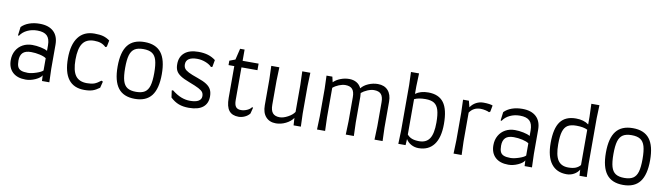

<svg xmlns="http://www.w3.org/2000/svg" viewBox="-39 -1445 7306 2105"><g transform="rotate(10 3614.0 -392.0)"><path d="M269 -371Q314 -371 363 -361Q412 -351 438 -335V-397Q438 -470 404 -503Q370 -536 296 -536Q235 -536 184.5 -512Q134 -488 106 -445L95 -447L107 -542Q141 -577 193 -595.5Q245 -614 309 -614Q409 -614 463.5 -563.5Q518 -513 518 -417V-149L523 0H441L438 -63Q422 -33 368 -8.5Q314 16 261 16Q167 16 115.5 -32.5Q64 -81 64 -167Q64 -227 90.5 -273.5Q117 -320 163.5 -345.5Q210 -371 269 -371ZM272 -61Q310 -61 365.5 -79.5Q421 -98 438 -117V-253Q415 -270 366.5 -281Q318 -292 270 -292Q206 -292 177 -263Q148 -234 148 -176Q148 -132 159 -107.5Q170 -83 197 -72Q224 -61 272 -61Z M678 -295Q678 -448 739.5 -530Q801 -612 919 -612Q979 -612 1016.5 -601.5Q1054 -591 1090 -565L1076 -494L1061 -487Q1035 -512 1004 -523Q973 -534 929 -534Q842 -534 802 -476.5Q762 -419 762 -295Q762 -173 802 -117.5Q842 -62 930 -62Q980 -62 1011.5 -73.5Q1043 -85 1083 -117L1100 -109L1082 -38Q1042 -8 1005.5 4Q969 16 914 16Q796 16 737 -62Q678 -140 678 -295Z M1230 -301Q1230 -462 1290 -539Q1350 -616 1476 -616Q1602 -616 1662 -539Q1722 -462 1722 -301Q1722 -140 1662 -62Q1602 16 1476 16Q1350 16 1290 -62Q1230 -140 1230 -301ZM1638 -300Q1638 -391 1623 -442Q1608 -493 1573 -515.5Q1538 -538 1476 -538Q1414 -538 1379 -515.5Q1344 -493 1329 -442Q1314 -391 1314 -300Q1314 -209 1329 -158Q1344 -107 1379 -84.5Q1414 -62 1476 -62Q1538 -62 1573 -84.5Q1608 -107 1623 -158Q1638 -209 1638 -300Z M1871 -68 1860 -145 1874 -149Q1928 -106 1977 -87Q2026 -68 2076 -68Q2139 -68 2170.5 -87Q2202 -106 2202 -141Q2202 -168 2189.5 -185.5Q2177 -203 2142 -221.5Q2107 -240 2035 -267Q1968 -292 1932.5 -316Q1897 -340 1883 -368.5Q1869 -397 1869 -440Q1869 -522 1922.5 -567.5Q1976 -613 2076 -613Q2136 -613 2182.5 -599Q2229 -585 2268 -555L2254 -477L2239 -473Q2214 -500 2168.5 -517.5Q2123 -535 2075 -535Q2015 -535 1983.5 -514Q1952 -493 1952 -453Q1952 -425 1965 -406.5Q1978 -388 2012 -370.5Q2046 -353 2116 -329Q2181 -307 2217.5 -283Q2254 -259 2269.5 -228Q2285 -197 2285 -152Q2285 -74 2232.5 -32Q2180 10 2075 10Q2012 10 1964 -8Q1916 -26 1871 -68Z M2425 -576 2489 -600 2519 -725H2569V-600H2747V-527H2569V-164Q2569 -111 2587 -88Q2605 -65 2644 -65Q2678 -65 2711.5 -80Q2745 -95 2760 -118L2771 -113L2754 -46Q2733 -19 2699 -3.5Q2665 12 2631 12Q2559 12 2524 -32Q2489 -76 2489 -173V-527H2425Z M3318 -145 3323 0H3242L3237 -82Q3209 -41 3155.5 -14.5Q3102 12 3046 12Q2975 12 2934 -33.5Q2893 -79 2893 -162V-450L2888 -600H2978L2973 -450V-183Q2973 -119 2998 -90Q3023 -61 3076 -61Q3116 -61 3166 -88Q3216 -115 3238 -149V-450L3233 -600H3323L3318 -450Z M4148 -150V-417Q4148 -478 4123.5 -506Q4099 -534 4045 -534Q4012 -534 3972.5 -517.5Q3933 -501 3905 -477Q3908 -458 3908 -438V-150L3913 0H3823L3828 -150V-417Q3828 -478 3803.5 -506Q3779 -534 3725 -534Q3693 -534 3654.5 -518.5Q3616 -503 3588 -479V-150L3593 0H3503L3508 -150V-455L3503 -600H3568L3582 -540Q3613 -571 3660 -589Q3707 -607 3755 -607Q3803 -607 3838 -586.5Q3873 -566 3891 -527Q3919 -563 3970 -585Q4021 -607 4075 -607Q4147 -607 4187.5 -562.5Q4228 -518 4228 -438V-150L4233 0H4143Z M4863 -301Q4863 -148 4803.5 -70Q4744 8 4633 8Q4589 8 4551.5 -12.5Q4514 -33 4493 -68L4489 0H4408L4413 -149V-655L4408 -800H4498L4493 -655V-571Q4548 -612 4635 -612Q4752 -612 4807.5 -537.5Q4863 -463 4863 -301ZM4779 -301Q4779 -391 4763.5 -441.5Q4748 -492 4713.5 -513.5Q4679 -535 4618 -535Q4539 -535 4493 -512V-119Q4514 -93 4546 -80.5Q4578 -68 4627 -68Q4706 -68 4742.5 -123Q4779 -178 4779 -301Z M5353 -593 5340 -523 5327 -514Q5317 -521 5287.5 -528Q5258 -535 5231 -535Q5151 -535 5108 -471V-150L5113 0H5023L5028 -150V-455L5023 -600H5088L5106 -530Q5131 -567 5168.5 -587Q5206 -607 5250 -607Q5285 -607 5313.5 -603Q5342 -599 5353 -593Z M5642 -371Q5687 -371 5736 -361Q5785 -351 5811 -335V-397Q5811 -470 5777 -503Q5743 -536 5669 -536Q5608 -536 5557.5 -512Q5507 -488 5479 -445L5468 -447L5480 -542Q5514 -577 5566 -595.5Q5618 -614 5682 -614Q5782 -614 5836.5 -563.5Q5891 -513 5891 -417V-149L5896 0H5814L5811 -63Q5795 -33 5741 -8.5Q5687 16 5634 16Q5540 16 5488.5 -32.5Q5437 -81 5437 -167Q5437 -227 5463.5 -273.5Q5490 -320 5536.5 -345.5Q5583 -371 5642 -371ZM5645 -61Q5683 -61 5738.5 -79.5Q5794 -98 5811 -117V-253Q5788 -270 5739.5 -281Q5691 -292 5643 -292Q5579 -292 5550 -263Q5521 -234 5521 -176Q5521 -132 5532 -107.5Q5543 -83 5570 -72Q5597 -61 5645 -61Z M6501 -149 6506 0H6425L6421 -68Q6400 -33 6362.5 -12.5Q6325 8 6281 8Q6170 8 6110.5 -70Q6051 -148 6051 -301Q6051 -463 6106.5 -537.5Q6162 -612 6279 -612Q6366 -612 6421 -571V-655L6416 -800H6506L6501 -655ZM6421 -119V-512Q6377 -535 6296 -535Q6235 -535 6200.5 -513.5Q6166 -492 6150.5 -441.5Q6135 -391 6135 -301Q6135 -178 6171.5 -123Q6208 -68 6287 -68Q6336 -68 6368 -80.5Q6400 -93 6421 -119Z M6666 -301Q6666 -462 6726 -539Q6786 -616 6912 -616Q7038 -616 7098 -539Q7158 -462 7158 -301Q7158 -140 7098 -62Q7038 16 6912 16Q6786 16 6726 -62Q6666 -140 6666 -301ZM7074 -300Q7074 -391 7059 -442Q7044 -493 7009 -515.5Q6974 -538 6912 -538Q6850 -538 6815 -515.5Q6780 -493 6765 -442Q6750 -391 6750 -300Q6750 -209 6765 -158Q6780 -107 6815 -84.5Q6850 -62 6912 -62Q6974 -62 7009 -84.5Q7044 -107 7059 -158Q7074 -209 7074 -300Z"/></g></svg>

Font: Farro Light
Style: Regular
Weight: 300
Designer: Aceler Chua
Foundry: Grayscale Limited
Version: Version 1.101